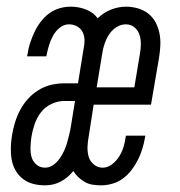

<svg xmlns="http://www.w3.org/2000/svg" viewBox="-20 -548 540 576"><path d="M115 8Q96 8 79 3.5Q62 -1 48.5 -11.5Q35 -22 26.5 -37Q18 -52 15 -69.5Q12 -87 12.5 -105.5Q13 -124 16 -142Q19 -161 25 -180.5Q31 -200 40.5 -218Q50 -236 64 -251.5Q78 -267 96 -278Q114 -289 133.5 -293.5Q153 -298 172 -298H214L231 -403Q234 -416 233.5 -429Q233 -442 227.5 -452.5Q222 -463 211 -469Q200 -475 187 -475Q172 -475 159.5 -465Q147 -455 139.5 -441.5Q132 -428 127.5 -413.5Q123 -399 120 -384L119 -379H61L63 -387Q65 -403 70.5 -419.5Q76 -436 83.5 -452Q91 -468 102 -482.5Q113 -497 127 -507.5Q141 -518 158 -523Q175 -528 192 -528Q216 -528 238 -519.5Q260 -511 273 -493Q290 -510 312.5 -519Q335 -528 358 -528Q376 -528 393.5 -523Q411 -518 425 -507Q439 -496 447 -480.5Q455 -465 458.5 -447.5Q462 -430 461 -411Q460 -392 457 -374L433 -234H261L246 -138Q243 -122 242.5 -107Q242 -92 246 -78Q250 -64 261.5 -54.5Q273 -45 288 -45Q303 -45 316 -55Q329 -65 337.5 -78.5Q346 -92 350.5 -107Q355 -122 357 -137L358 -141H416L415 -135Q412 -118 407 -101.5Q402 -85 394 -69Q386 -53 375 -38.5Q364 -24 349.5 -13Q335 -2 317.5 3Q300 8 284 8Q270 8 257.5 6Q245 4 234.5 -2Q224 -8 215 -16.5Q206 -25 200 -35Q192 -25 182.5 -17Q173 -9 161.5 -3Q150 3 138.5 5.5Q127 8 115 8ZM383 -286 399 -382Q402 -398 402.5 -413Q403 -428 399 -442Q395 -456 384 -465.5Q373 -475 357 -475Q343 -475 329.5 -466.5Q316 -458 307.5 -445Q299 -432 294 -417.5Q289 -403 287 -389L270 -286ZM115 -45Q128 -45 139.5 -53Q151 -61 159 -72.5Q167 -84 172.5 -96Q178 -108 181.5 -120.5Q185 -133 188 -145.5Q191 -158 193 -171L205 -245H172Q153 -245 134 -236Q115 -227 102.5 -210.5Q90 -194 83.5 -174.5Q77 -155 74 -136Q72 -121 71.5 -106Q71 -91 74.5 -77.5Q78 -64 89 -54.5Q100 -45 115 -45Z"/></svg>

Font: Iosevka Term Curly Lt Obl
Style: Regular
Weight: 300
Italic angle: -9°
Designer: Belleve Invis
Foundry: Belleve Invis
Version: Version 32.3.0